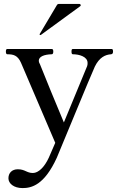

<svg xmlns="http://www.w3.org/2000/svg" viewBox="-20 -732 603 980"><path d="M186 -553C187 -553 187 -553 189 -554L389 -700C392 -702 392 -703 392 -705C392 -709 389 -712 385 -712H280C276 -712 273 -710 271 -707L183 -559C182 -557 182 -557 182 -556C182 -555 184 -553 186 -553ZM352 -482C346 -482 345 -477 345 -469C345 -461 346 -455 352 -455C384 -455 427 -443 427 -411C427 -406 427 -401 425 -395C416 -372 357 -230 306 -107C279 -170 200 -363 184 -404C182 -407 181 -409 180 -412C179 -416 178 -419 178 -422C178 -443 205 -454 244 -455C250 -455 252 -461 252 -469C252 -477 250 -482 244 -482H17C12 -482 10 -477 10 -469C10 -461 12 -455 17 -455C48 -455 70 -450 87 -412C101 -380 227 -86 262 -3C246 35 233 63 229 73C207 121 176 151 148 151C116 151 108 132 71 132C41 132 23 151 23 178C23 205 51 228 95 228C141 228 206 213 270 73C282 46 443 -347 464 -392C487 -439 517 -453 547 -455C554 -456 557 -460 557 -469C557 -477 555 -482 550 -482Z"/></svg>

Font: Shippori Mincho OTF Medium
Style: Regular
Weight: 500
Designer: FONTDASU
Foundry: FONTDASU / Google Inc. / but / Adobe
Version: Version 3.300;hotconv 1.0.109;makeotfexe 2.5.65596